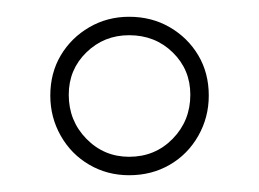

<svg xmlns="http://www.w3.org/2000/svg" viewBox="-20 -738 309 229"><path d="M134 -718Q161 -718 182.5 -705.5Q204 -693 216.5 -672Q229 -651 229 -624Q229 -598 216.5 -576Q204 -554 182.5 -541.5Q161 -529 134 -529Q108 -529 86.5 -541.5Q65 -554 52.5 -576Q40 -598 40 -624Q40 -651 52.5 -672Q65 -693 86.5 -705.5Q108 -718 134 -718ZM134 -696Q104 -696 83 -675.5Q62 -655 62 -625Q62 -594 83 -572.5Q104 -551 134 -551Q165 -551 186 -572.5Q207 -594 207 -625Q207 -655 186 -675.5Q165 -696 134 -696Z"/></svg>

Font: Kalnia
Style: Regular
Weight: 400
Designer: Frida Medrano
Foundry: Frida Medrano
Version: Version 1.105